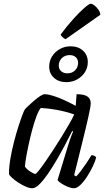

<svg xmlns="http://www.w3.org/2000/svg" viewBox="-20 -1001 561 1021"><path d="M151.5 0Q136.3 0 116.2 -9Q96 -18 76.1 -31Q56.1 -44 43 -56.5Q29.8 -69 27.8 -75Q27.6 -112 35.1 -156.3Q42.6 -200.7 54.1 -245.3Q65.6 -289.8 77.6 -327.4Q89.6 -365 99.1 -389.8Q108.6 -414.6 111.8 -418.6Q117 -425.4 131 -438.5Q144.9 -451.5 161.6 -465.8Q178.3 -480.1 193.5 -490.1Q208.7 -500 217.3 -500Q235.6 -500 262.7 -491.5Q289.7 -483 321.3 -468.8Q352.9 -454.5 382.6 -438.1L387.3 -500Q426.3 -500 444.4 -488.2Q462.5 -476.4 462.5 -451.3Q462.5 -436.4 451.1 -384.9Q439.8 -333.4 419.9 -253.3Q400.1 -173.1 374.3 -69.8L385.3 -62.8Q395.9 -73.4 410.5 -92.8Q425.1 -112.3 440.3 -134.7Q455.5 -157.1 466.5 -175.8Q475.3 -175.8 482.5 -171.9Q489.6 -168 491.4 -163.2Q486.2 -142.2 472.7 -114.6Q459.2 -87 442.2 -60.6Q425.2 -34.2 406.9 -17.1Q388.6 0 373.1 0Q359.2 0 339.6 -8Q320 -16.1 304.6 -26.6Q289.2 -37.2 286.2 -44L340.3 -221.6Q346.3 -241 351.6 -257.1Q357 -273.1 361.6 -284.4Q366.2 -295.7 369 -301L363.7 -304Q346.5 -270 325 -229Q303.5 -188 279.6 -147.5Q255.7 -107 232.6 -73.5Q209.4 -40 188.6 -20Q167.9 0 151.5 0ZM167.9 -76.2Q171.9 -76.2 186.5 -94.1Q201.1 -111.9 221.4 -141.5Q241.6 -171 264.8 -206.3Q288 -241.6 309.8 -277.3Q331.5 -313 349.1 -343.5Q366.7 -373.9 374.7 -392.4Q328.2 -408.4 281.8 -416.8Q235.5 -425.2 197.2 -426.9Q186 -414.6 174.2 -383.3Q162.5 -352 151.5 -311.6Q140.6 -271.2 131.9 -230.3Q123.1 -189.4 117.9 -158Q112.7 -126.6 112.7 -114.9Q122.2 -100.7 141.1 -88.5Q159.9 -76.2 167.9 -76.2ZM332.4 -564.2Q292.6 -564.2 267.1 -587.2Q241.6 -610.1 241.6 -647Q241.6 -676.9 257 -701.4Q272.4 -725.8 298.3 -740.3Q324.1 -754.8 355.1 -754.8Q396.1 -754.8 421.5 -731.4Q446.9 -708 446.9 -671.1Q446.9 -641.2 431.5 -617.1Q416.1 -593 390.2 -578.6Q364.3 -564.2 332.4 -564.2ZM338.1 -611Q363.6 -611 379.4 -627.1Q395.2 -643.3 395.2 -666.2Q395.2 -685.7 383.1 -696.9Q371 -708 350.4 -708Q325.1 -708 308.8 -691.9Q292.5 -675.7 292.5 -651.9Q292.5 -633.3 305.5 -622.1Q318.4 -611 338.1 -611ZM328.6 -792.6Q321 -795.9 312.5 -803.4Q304 -811 302.4 -817.3Q338.6 -865.6 372 -902.4Q405.4 -939.2 429.8 -960.2Q454.3 -981.1 462.8 -981.1Q470.4 -981.1 481.9 -972.3Q493.5 -963.5 503.1 -949.9Q512.8 -936.3 513.5 -922.5Z"/></svg>

Font: Texturina Medium
Style: Italic
Weight: 500
Italic angle: -11°
Designer: Guillermo Torres Carreño
Foundry: Omnibus-Type
Version: Version 1.002